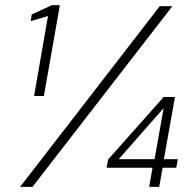

<svg xmlns="http://www.w3.org/2000/svg" viewBox="-20 -724 749 744"><path d="M112 -352 166 -662 99 -642 103 -668 181 -704H212L150 -352ZM58 0 599 -700H648L106 0ZM558 0 571 -74H393L399 -106L614 -348H658L615 -107H669L663 -74H610L597 0ZM440 -107H579L614 -305Z"/></svg>

Font: DM Sans 20pt ExtraLight
Style: Italic
Weight: 250
Italic angle: -10°
Version: Version 4.004;gftools[0.9.30]